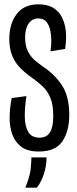

<svg xmlns="http://www.w3.org/2000/svg" viewBox="-20 -690 357 887"><path d="M159 10Q108 10 79 -11.5Q50 -33 37 -68.5Q24 -104 24.5 -148Q25 -192 34 -237L102 -246Q94 -194 94.5 -150.5Q95 -107 110.5 -80.5Q126 -54 163 -54Q195 -54 210.5 -78Q226 -102 226 -153Q226 -207 212.5 -238.5Q199 -270 178 -290Q157 -310 133 -327Q101 -349 76 -373.5Q51 -398 37 -431Q23 -464 23 -511Q23 -580 57 -625Q91 -670 158 -670Q233 -670 264 -614Q295 -558 281 -464L213 -453Q217 -475 217 -501Q217 -527 212 -550.5Q207 -574 194 -589.5Q181 -605 157 -605Q129 -605 112.5 -581.5Q96 -558 96 -517Q96 -478 109.5 -452Q123 -426 142.5 -410Q162 -394 179 -382Q236 -344 268 -293Q300 -242 300 -159Q300 -85 268.5 -37.5Q237 10 159 10ZM97 177Q118 125 121.5 92Q125 59 125 37H195Q195 78 182 116Q169 154 150 177Z"/></svg>

Font: Bricolage Grotesque 48pt Condensed Light
Style: Regular
Weight: 300
Width: 3
Designer: Mathieu Triay
Foundry: Atelier Triay
Version: Version 1.000; ttfautohint (v1.8.4.7-5d5b);gftools[0.9.32]